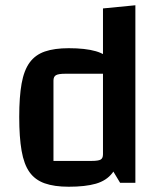

<svg xmlns="http://www.w3.org/2000/svg" viewBox="-20 -694 615 729"><path d="M241 -511Q304 -511 344 -499.5Q384 -488 406.5 -459Q429 -430 438.5 -379.5Q448 -329 448 -250Q448 -170 438.5 -118Q429 -66 406.5 -37Q384 -8 344 3.5Q304 15 241 15Q186 15 149.5 2Q113 -11 92 -40.5Q71 -70 62 -121.5Q53 -173 53 -250Q53 -326 62 -376.5Q71 -427 92.5 -456.5Q114 -486 150.5 -498.5Q187 -511 241 -511ZM371 -414H228Q202 -414 192.5 -408.5Q183 -403 183 -388V-83H327Q353 -83 362 -88Q371 -93 371 -108ZM494 -674V0H436L371 -108V-662Z"/></svg>

Font: Changa Medium
Style: Regular
Weight: 500
Designer: Eduardo Rodriguez Tunni
Foundry: Eduardo Rodriguez Tunni
Version: Version 3.003